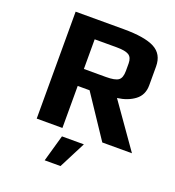

<svg xmlns="http://www.w3.org/2000/svg" viewBox="-151 -768 1000 1095"><g transform="rotate(20 349.0 -220.5)"><path d="M698 0 510 -267C552 -272.3 587.2 -285.7 615.5 -307C643.8 -328.3 658 -358.7 658 -398V-512C658 -562 638.3 -597.3 599 -618C559.7 -638.7 497.3 -649 412 -649H120V0H276V-255H348L518 0ZM505 -429C505 -401 498.3 -382.2 485 -372.5C471.7 -362.8 446.7 -358 410 -358H276V-538H410C444.7 -538 469.2 -533.5 483.5 -524.5C497.8 -515.5 505 -499 505 -475ZM423 46H290L244 208H340Z"/></g></svg>

Font: Play
Style: Bold
Weight: 700
Designer: Jonas Hecksher
Foundry: Jonas Hecksher, Playtypeª, e-types AS
Version: Version 1.002